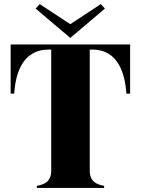

<svg xmlns="http://www.w3.org/2000/svg" viewBox="-20 -917 686 937"><path d="M615 -700H32V-460H49C56 -551 85 -675 218 -675H230V-84C230 -29 195 -17 160 -10V0H488V-10C453 -17 418 -29 418 -84V-675H430C562 -675 590 -550 597 -460H615ZM154 -875 323 -732 492 -875 472 -897 323 -799 174 -897Z"/></svg>

Font: Sprat Condesed
Style: Bold
Weight: 700
Width: 3
Designer: Ethan Nakache
Foundry: Collletttivo
Version: Version 2.000;Glyphs 3.2 (3217)